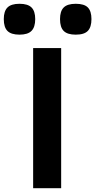

<svg xmlns="http://www.w3.org/2000/svg" viewBox="-92 -994 503 1014"><path d="M83 -740H231V0H83ZM11 -811Q-33 -811 -52.5 -830.5Q-72 -850 -72 -893Q-72 -935 -52.5 -954.5Q-33 -974 11 -974Q55 -974 74.5 -954.5Q94 -935 94 -893Q94 -851 74.5 -831Q55 -811 11 -811ZM308 -811Q264 -811 244.5 -830.5Q225 -850 225 -893Q225 -935 244.5 -954.5Q264 -974 308 -974Q353 -974 372 -954.5Q391 -935 391 -893Q391 -851 372 -831Q353 -811 308 -811Z"/></svg>

Font: Encode Sans Wide
Style: SemiBold
Weight: 600
Designer: Pablo Impallari, Andres Torresi
Foundry: Pablo Impallari, Andres Torresi
Version: Version 1.000; ttfautohint (v1.00) -l 8 -r 50 -G 200 -x 14 -